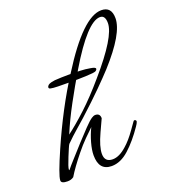

<svg xmlns="http://www.w3.org/2000/svg" viewBox="-115 -676 673 765"><g transform="rotate(-20 222.0 -293.0)"><path d="M229 6Q175 6 175 -59Q175 -81 183.5 -111.5Q192 -142 205 -168Q191 -155 170 -134Q149 -113 129 -88Q90 -40 69 -5Q58 3 43 3Q16 3 16 -10Q16 -21 27 -51Q38 -81 59 -129Q91 -202 126.5 -269.5Q162 -337 202 -399Q323 -592 401 -592Q444 -592 444 -543Q444 -479 340 -364Q318 -340 280.5 -302.5Q243 -265 187 -214Q174 -202 149.5 -181Q125 -160 100 -135Q97 -131 92 -119Q87 -107 79 -88Q63 -49 63 -39Q64 -38 64 -36Q75 -50 96.5 -73.5Q118 -97 143 -125Q166 -150 187 -172Q208 -194 220 -202Q229 -208 236 -208Q256 -208 256 -187L232 -135Q208 -83 208 -53Q208 -18 242 -18Q270 -18 302 -47Q325 -67 349 -101L371 -132Q373 -135 376 -135Q379 -135 381.5 -132Q384 -129 382 -125Q380 -119 373 -109Q339 -59 303 -26.5Q267 6 229 6ZM112 -170Q147 -196 193.5 -239Q240 -282 292 -343Q409 -478 409 -535Q409 -568 387 -568Q333 -568 234 -402Q200 -345 167.5 -285Q135 -225 112 -170ZM217 -365H179Q157 -365 135.5 -365.5Q114 -366 106 -368Q98 -369 98 -375Q98 -379 103 -384Q108 -388 116 -390Q124 -392 132 -393Q145 -394 161 -394.5Q177 -395 193 -395Q216 -395 239.5 -394Q263 -393 279 -390Q293 -388 298 -385.5Q303 -383 303 -380Q303 -376 298.5 -372.5Q294 -369 283 -368Q274 -367 254 -366Q234 -365 217 -365Z"/></g></svg>

Font: Corinthia
Style: Regular
Weight: 400
Designer: Robert E. Leuschke
Foundry: Robert E. Leuschke
Version: Version 1.013; ttfautohint (v1.8.3)